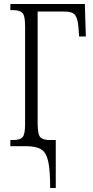

<svg xmlns="http://www.w3.org/2000/svg" viewBox="-20 -734 468 964"><path d="M232 210Q232 121 222 76Q212 31 186 15.5Q160 0 111 0H32V-31H48Q80 -31 93 -45Q106 -59 106 -111V-603Q106 -655 92.5 -669Q79 -683 48 -683H32V-714H406L411 -551H377L374 -595Q371 -637 358.5 -656.5Q346 -676 303 -676H169V-115Q169 -63 181 -47Q193 -31 230 -31H260V210Z"/></svg>

Font: Noto Serif ExtraCondensed Light
Style: Regular
Weight: 300
Width: 2
Designer: Monotype Design Team
Foundry: Monotype Imaging Inc.
Version: Version 2.014; ttfautohint (v1.8.4.7-5d5b)